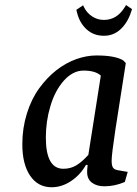

<svg xmlns="http://www.w3.org/2000/svg" viewBox="-20 -749 557 781"><path d="M499.5 -49.8 487.8 -8.8Q446.8 8.8 404.8 8.8Q373.5 8.8 354 -5.9Q334.5 -20.5 334.5 -48.8V-55.7L336.4 -78.1H329.6Q307.1 -38.1 269.3 -12.7Q231.4 12.7 189.9 12.7Q134.8 12.7 102.8 -33.9Q70.8 -80.6 70.8 -162.1Q70.8 -228 89.4 -287.4Q107.9 -346.7 139.6 -390.1Q203.1 -477.1 291 -508.8Q333 -523.4 372.6 -523.4Q449.2 -523.4 481.9 -502.9L491.7 -492.2L449.7 -223.6Q434.1 -120.1 434.1 -95.7Q434.1 -75.7 439.5 -67.4Q444.8 -59.1 459.5 -56.6ZM390.1 -441.4Q368.2 -461.9 319.8 -461.9Q276.4 -461.9 239.7 -420.9Q203.1 -379.9 184.6 -315.9Q166.5 -255.4 166.5 -189.5Q166.5 -62.5 237.8 -62.5Q267.1 -62.5 290 -76.2Q313 -89.8 339.4 -119.1ZM290.5 -709 317.9 -727.5 322.8 -717.8Q333.5 -696.3 355 -682.1Q376.5 -668 402.8 -668Q455.1 -668 486.8 -718.8L492.7 -728.5L517.1 -711.9L513.2 -700.2Q499 -656.7 470.5 -630.1Q441.9 -603.5 402.8 -603.5Q360.8 -603.5 332.3 -629.6Q303.7 -655.8 293.5 -697.3Z"/></svg>

Font: Neuton
Style: Italic
Weight: 400
Italic angle: -9°
Designer: Brian M Zick
Version: Version 1.32